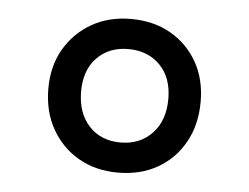

<svg xmlns="http://www.w3.org/2000/svg" viewBox="-36 -1157 560 432"><g transform="rotate(5 244.0 -941.5)"><path d="M244 -768Q194 -768 155.5 -790Q117 -812 94.5 -851.5Q72 -891 72 -943Q72 -994 94.5 -1032.5Q117 -1071 155.5 -1093Q194 -1115 244 -1115Q295 -1115 333.5 -1093Q372 -1071 394 -1032.5Q416 -994 416 -943Q416 -891 394 -851.5Q372 -812 333.5 -790Q295 -768 244 -768ZM244 -836Q288 -836 315.5 -865Q343 -894 343 -943Q343 -991 315.5 -1019Q288 -1047 244 -1047Q200 -1047 173 -1019Q146 -991 146 -943Q146 -894 173 -865Q200 -836 244 -836Z"/></g></svg>

Font: Playwrite FR Moderne
Style: Regular
Weight: 400
Designer: Veronika Burian, José Scaglione
Foundry: TypeTogether
Version: Version 1.002